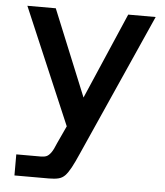

<svg xmlns="http://www.w3.org/2000/svg" viewBox="-52 -542 693 808"><g transform="rotate(5 295.0 -138.0)"><path d="M39 220V131H142Q157 131 166.5 127Q176 123 185.5 110Q195 97 206 69L256 -39L248 13L31 -496H151L300 -132L457 -496H573L306 103Q289 142 276.5 165Q264 188 252.5 200Q241 212 225 216Q209 220 185 220Z"/></g></svg>

Font: Host Grotesk Light Medium
Style: Regular
Weight: 500
Version: Version 1.003